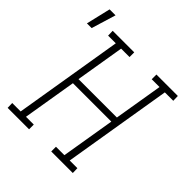

<svg xmlns="http://www.w3.org/2000/svg" viewBox="-254 -953 1096 1096"><g transform="rotate(45 294.5 -404.5)"><path d="M-15 0 -16 -38H52L161 -697H99L98 -735H272V-697H204L155 -402H465L514 -697H451V-735H624L625 -697H557L448 -38H510L511 0H337V-38H405L459 -363H149L95 -38H158V0ZM-36 -661 -1 -809H47L2 -661Z"/></g></svg>

Font: Iosevka Etoile Extralight
Style: Italic
Weight: 200
Italic angle: -9°
Designer: Belleve Invis
Foundry: Belleve Invis
Version: Version 22.1.2; ttfautohint (v1.8.4)